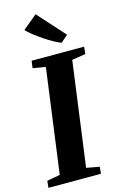

<svg xmlns="http://www.w3.org/2000/svg" viewBox="-157 -1061 709 1122"><g transform="rotate(-15 197.5 -500.0)"><path d="M-10.5 0 -6 -41.5 73 -56 158 -686.5 81 -699.5 87 -743H404.5L400 -699.5L317.5 -686.5L232.5 -56L311 -41.5L307.5 0ZM283.5 -799Q264 -806 237.8 -820.8Q211.5 -835.5 184.2 -853.8Q157 -872 132.5 -891.2Q108 -910.5 92.5 -927L179.5 -999.5L326.5 -836Z"/></g></svg>

Font: Merriweather 48pt ExtraBold
Style: Italic
Weight: 800
Italic angle: -7.8°
Version: Version 2.101